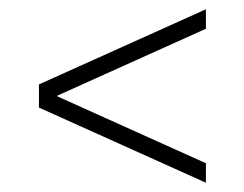

<svg xmlns="http://www.w3.org/2000/svg" viewBox="-20 -460 526 414"><path d="M424 -66 64 -228V-278L424 -440V-398L102 -253L424 -108Z"/></svg>

Font: Saira Condensed ExtraLight
Style: Regular
Weight: 250
Width: 3
Designer: Hector Gatti with collaboration of the Omnibus-Type team
Foundry: Omnibus-Type
Version: Version 1.101